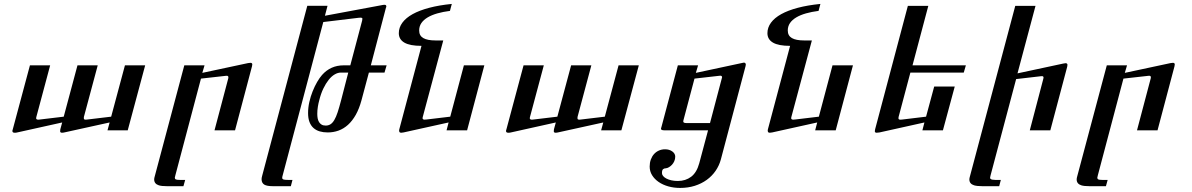

<svg xmlns="http://www.w3.org/2000/svg" viewBox="-20 -657 6010 968"><path d="M711.9 -327.6 624 0H522L532.7 -39.6L306.2 10.3Q298.3 12.2 292.5 12.2Q283.2 12.2 283.2 4.4Q283.2 0.5 284.2 -5.4L293.5 -39.6L64.9 11.2Q61.5 12.2 58.1 12.2Q54.7 12.2 53.7 12.2Q42.5 12.2 42.5 3.4Q42.5 0 44.4 -4.9L130.9 -327.6H232.9L163.1 -66.9Q162.1 -62.5 162.1 -61Q162.6 -53.7 172.9 -53.7Q177.2 -54.2 179.2 -54.2L301.3 -68.8L370.6 -327.6H472.7L402.8 -66.9Q402.3 -61.5 402.8 -59.6Q402.8 -53.7 412.1 -53.7Q416 -53.7 418.5 -54.2L540.5 -68.8L609.9 -327.6Z M1250.5 -322.8 1165 0H1061.5L1130.9 -262.2Q1134.3 -276.9 1120.1 -274.9L993.2 -260.7L864.3 226.1Q862.3 231.9 861.3 238.8Q861.3 245.1 866.5 247.6Q871.6 250 886.2 250H913.6L904.8 281.7H821.8Q794.4 281.7 780.8 277.3Q757.8 270 757.3 248.5Q757.3 240.7 759.8 233.4L909.2 -327.6H1011.2L1000 -289.6L1230.5 -338.9Q1237.8 -340.3 1242.7 -340.3Q1251.5 -340.3 1252 -332.5Q1252 -328.6 1250.5 -322.8Z M1925.8 -618.2 1849.6 -327.6H1929.2L1918.5 -291H1839.8L1802.7 -152.3Q1791 -108.9 1773.7 -78.1Q1756.3 -47.4 1734.4 -27.6Q1712.4 -7.8 1686.5 1.5Q1660.6 10.7 1632.3 10.7Q1610.4 10.7 1592 5.4Q1573.7 0 1560.5 -11.7Q1547.4 -23.4 1540.3 -42Q1533.2 -60.5 1533.2 -86.9Q1533.2 -114.7 1539.6 -142.8Q1545.9 -170.9 1556.2 -196.5Q1566.4 -222.2 1578.9 -243.7Q1591.3 -265.1 1603.5 -278.8Q1646.5 -327.6 1712.9 -327.6H1746.1L1805.7 -552.7Q1807.1 -559.1 1807.1 -562.5Q1807.1 -567.9 1797.9 -567.9Q1791 -567.9 1788.6 -567.4L1609.9 -545.9L1405.3 226.6Q1402.8 234.9 1402.8 239.3Q1402.8 245.6 1408.9 247.8Q1415 250 1431.2 250H1454.6L1446.3 281.7H1356.4Q1325.2 281.7 1312.3 273.7Q1299.3 265.6 1298.8 247.6Q1298.8 244.1 1299.3 239.7Q1299.8 235.4 1301.8 229L1529.3 -627.9H1631.3L1618.2 -577.6L1911.6 -632.3Q1913.1 -632.8 1918.5 -632.8Q1927.7 -632.8 1927.7 -625Q1927.7 -620.6 1925.8 -618.2ZM1735.8 -291H1697.8Q1683.1 -291 1667.2 -281.7Q1651.4 -272.5 1637 -254.4Q1622.6 -236.3 1610.1 -210.4Q1597.7 -184.6 1589.4 -150.9Q1585.4 -136.7 1582.5 -118.7Q1579.6 -100.6 1579.6 -83Q1579.6 -71.3 1581.5 -60.5Q1583.5 -49.8 1588.4 -41.7Q1593.3 -33.7 1601.3 -28.8Q1609.4 -23.9 1622.1 -23.9Q1635.7 -23.9 1646.2 -30.5Q1656.7 -37.1 1665.5 -52Q1674.3 -66.9 1682.4 -91.3Q1690.4 -115.7 1699.7 -151.4Z M2421.9 -327.6 2335 0H2231.4L2241.7 -39.6L2014.6 10.7Q2007.3 12.2 2002.9 12.2Q1996.6 12.2 1994.4 9.3Q1992.2 6.3 1992.2 0Q1992.2 -2.4 1993.2 -5.4L2105 -425.8Q2046.9 -425.8 2018.8 -442.1Q1990.7 -458.5 1990.7 -489.7Q1990.7 -518.1 2008.5 -542.5Q2026.4 -566.9 2060.3 -585.7Q2094.2 -604.5 2144 -617.7Q2193.8 -630.9 2257.8 -637.2L2248.5 -602.1Q2213.9 -597.7 2185.3 -589.6Q2156.7 -581.5 2136.2 -569.3Q2115.7 -557.1 2104.5 -540.8Q2093.3 -524.4 2093.3 -503.4Q2093.3 -477.1 2114 -465.1Q2134.8 -453.1 2175.3 -453.1H2214.8L2111.3 -66.9Q2110.8 -64.5 2110.6 -63.2Q2110.4 -62 2110.4 -61Q2110.8 -53.7 2121.6 -53.7Q2124 -54.2 2125.5 -54.2Q2127 -54.2 2127.9 -54.2L2250 -68.8L2318.8 -327.6Z M3200.7 -327.6 3112.8 0H3010.7L3021.5 -39.6L2794.9 10.3Q2787.1 12.2 2781.2 12.2Q2772 12.2 2772 4.4Q2772 0.5 2772.9 -5.4L2782.2 -39.6L2553.7 11.2Q2550.3 12.2 2546.9 12.2Q2543.5 12.2 2542.5 12.2Q2531.2 12.2 2531.2 3.4Q2531.2 0 2533.2 -4.9L2619.6 -327.6H2721.7L2651.9 -66.9Q2650.9 -62.5 2650.9 -61Q2651.4 -53.7 2661.6 -53.7Q2666 -54.2 2668 -54.2L2790 -68.8L2859.4 -327.6H2961.4L2891.6 -66.9Q2891.1 -61.5 2891.6 -59.6Q2891.6 -53.7 2900.9 -53.7Q2904.8 -53.7 2907.2 -54.2L3029.3 -68.8L3098.6 -327.6Z M3738.8 -323.2 3614.3 147Q3606 177.7 3587.9 204.1Q3569.8 230.5 3543.2 249.8Q3516.6 269 3482.7 279.8Q3448.7 290.5 3408.7 290.5Q3377.4 290.5 3349.6 282.7Q3321.8 274.9 3300.8 260.5Q3279.8 246.1 3267.6 226.3Q3255.4 206.5 3255.4 182.6Q3255.4 163.6 3261.2 147.5Q3267.1 131.3 3277.3 119.9Q3287.6 108.4 3301.8 102.1Q3315.9 95.7 3333 95.7Q3354.5 95.7 3369.4 106.4Q3384.3 117.2 3384.3 132.8Q3384.3 145 3379.6 155.5Q3375 166 3367.9 173.6Q3360.8 181.2 3352.5 186Q3344.2 190.9 3336.9 191.4Q3328.6 191.4 3323 196Q3317.4 200.7 3317.4 215.8Q3317.4 223.1 3323 230.2Q3328.6 237.3 3339.1 242.9Q3349.6 248.5 3364.3 252Q3378.9 255.4 3397.5 255.4Q3436.5 255.4 3464.6 234.1Q3492.7 212.9 3505.4 166L3549.8 0H3329.1Q3313 0 3312.5 -7.3Q3312.5 -11.2 3314.5 -15.6L3397.5 -327.6H3499.5L3488.3 -289.6L3722.7 -339.8Q3729 -341.3 3730.5 -341.3Q3739.3 -341.3 3740.2 -331.5Q3740.2 -328.1 3738.8 -323.2ZM3619.1 -262.2Q3620.6 -266.6 3620.6 -268.1Q3619.6 -275.4 3611.3 -275.4Q3610.4 -275.4 3608.9 -275.1Q3607.4 -274.9 3606.4 -274.9L3481.4 -260.7L3425.8 -51.3Q3425.3 -48.8 3425 -47.1Q3424.8 -45.4 3424.8 -44.4Q3424.8 -36.6 3440.4 -36.6H3559.6Z M4280.3 -327.6 4193.4 0H4089.8L4100.1 -39.6L3873 10.7Q3865.7 12.2 3861.3 12.2Q3855 12.2 3852.8 9.3Q3850.6 6.3 3850.6 0Q3850.6 -2.4 3851.6 -5.4L3963.4 -425.8Q3905.3 -425.8 3877.2 -442.1Q3849.1 -458.5 3849.1 -489.7Q3849.1 -518.1 3866.9 -542.5Q3884.8 -566.9 3918.7 -585.7Q3952.6 -604.5 4002.4 -617.7Q4052.2 -630.9 4116.2 -637.2L4106.9 -602.1Q4072.3 -597.7 4043.7 -589.6Q4015.1 -581.5 3994.6 -569.3Q3974.1 -557.1 3962.9 -540.8Q3951.7 -524.4 3951.7 -503.4Q3951.7 -477.1 3972.4 -465.1Q3993.2 -453.1 4033.7 -453.1H4073.2L3969.7 -66.9Q3969.2 -64.5 3969 -63.2Q3968.8 -62 3968.8 -61Q3969.2 -53.7 3980 -53.7Q3982.4 -54.2 3983.9 -54.2Q3985.4 -54.2 3986.3 -54.2L4108.4 -68.8L4177.2 -327.6Z M4849.6 -327.6 4838.9 -291H4569.8L4510.3 -66.9Q4509.3 -61.5 4509.8 -60.5Q4509.8 -53.7 4519 -53.7Q4524.9 -53.7 4527.8 -54.2L4648.9 -68.8L4689.9 -220.7H4793.5L4733.9 0H4630.4L4640.6 -39.6L4414.1 10.7Q4405.3 12.2 4399.9 12.2Q4390.6 12.2 4390.6 4.4Q4390.6 0.5 4392.1 -5.4L4557.1 -627.4H4660.2L4580.6 -327.6Z M5360.4 -320.3 5275.4 0H5171.9L5240.2 -260.3Q5241.2 -264.6 5241.2 -266.1Q5241.2 -274.4 5229.5 -272.9L5103 -258.3L4974.1 227.1Q4971.7 235.8 4971.7 238.3Q4971.7 242.7 4974.1 245.1Q4980 250 4997.1 250H5025.9L5017.6 281.7H4932.6Q4906.2 281.7 4891.1 277.3Q4867.7 270 4867.2 248.5Q4867.2 241.2 4869.6 233.9L5098.6 -627.4H5200.7L5109.9 -287.1L5339.8 -336.4Q5348.1 -338.4 5352.1 -338.4Q5361.3 -338.4 5361.8 -330.1Q5361.8 -326.7 5360.4 -320.3Z M5901.4 -322.8 5815.9 0H5712.4L5781.7 -262.2Q5785.2 -276.9 5771 -274.9L5644 -260.7L5515.1 226.1Q5513.2 231.9 5512.2 238.8Q5512.2 245.1 5517.3 247.6Q5522.5 250 5537.1 250H5564.5L5555.7 281.7H5472.7Q5445.3 281.7 5431.6 277.3Q5408.7 270 5408.2 248.5Q5408.2 240.7 5410.6 233.4L5560.1 -327.6H5662.1L5650.9 -289.6L5881.3 -338.9Q5888.7 -340.3 5893.6 -340.3Q5902.3 -340.3 5902.8 -332.5Q5902.8 -328.6 5901.4 -322.8Z"/></svg>

Font: Arian Grqi
Style: Regular
Weight: 400
Designer: Ruben Hakobyan (Tarumian)
Foundry: Ruben Hakobyan (Tarumian)
Version: Version 1.003